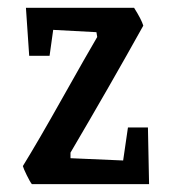

<svg xmlns="http://www.w3.org/2000/svg" viewBox="-20 -468 433 488"><path d="M61 0Q56.2 -5.9 47.9 -22.9Q39.6 -40 38.1 -45.9Q76.7 -108.4 139.6 -220.5Q202.6 -332.5 227.1 -374L225.1 -386.2L115.2 -392.1L106 -326.2H54.2L45.9 -448.2H320.8Q339.8 -418 344.2 -402.8Q260.3 -252 159.2 -80.1V-65.9L293 -60.1L305.2 -144H356L358.9 0Z"/></svg>

Font: Grenze
Style: Regular
Weight: 400
Designer: Renata Polastri
Foundry: Omnibus-Type
Version: Version 1.002;PS 001.002;hotconv 1.0.88;makeotf.lib2.5.64775